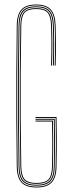

<svg xmlns="http://www.w3.org/2000/svg" viewBox="-20 -825 314 850"><path d="M141.2 5Q95.5 5 75.2 -16.8Q55 -38.5 54.2 -88Q52.8 -199.5 52.2 -299.8Q51.8 -400 52.2 -500.2Q52.8 -600.5 54.2 -712Q55 -761.5 75.1 -783.2Q95.2 -805 140.2 -805Q184.5 -805 204.6 -783.2Q224.8 -761.5 226.2 -712Q227.5 -669.8 227.8 -629.1Q228 -588.5 226.2 -535H222.2Q223.8 -582.2 223.8 -623.6Q223.8 -665 222.2 -712Q220.8 -760 201.9 -780.5Q183 -801 140.2 -801Q96.8 -801 77.9 -780.5Q59 -760 58.2 -712Q56.8 -600.5 56.2 -500.2Q55.8 -400 56.2 -299.8Q56.8 -199.5 58.2 -88Q59 -40 78 -19.5Q97 1 141.2 1Q186.2 1 205.9 -19.5Q225.5 -40 226.2 -88Q227.2 -142.5 227.4 -180.9Q227.5 -219.2 227.1 -248.2Q226.8 -277.2 226.2 -303H137.2V-307H230.2Q231 -272.5 231.4 -221.9Q231.8 -171.2 230.2 -88Q229.5 -38.5 208.6 -16.8Q187.8 5 141.2 5ZM141.2 -3Q99.2 -3 81.1 -22.2Q63 -41.5 62.2 -88Q60.2 -199.5 59.6 -299.8Q59 -400 59.6 -500.2Q60.2 -600.5 62.2 -712Q63 -758.5 80.6 -777.8Q98.2 -797 140.2 -797Q181.5 -797 199.1 -777.8Q216.8 -758.5 218.2 -712Q219.8 -664.8 219.8 -623.5Q219.8 -582.2 218.2 -535H214.2Q215.8 -582.2 215.8 -623.5Q215.8 -664.8 214.2 -712Q212.8 -756.2 196 -774.6Q179.2 -793 140.2 -793Q100.5 -793 83.8 -774.6Q67 -756.2 66.2 -712Q64.2 -600.5 63.6 -500.2Q63 -400 63.6 -299.8Q64.2 -199.5 66.2 -88Q67 -43.8 83.9 -25.4Q100.8 -7 141.2 -7Q182.5 -7 200 -25.4Q217.5 -43.8 218.2 -88Q219.8 -165 219.4 -211Q219 -257 218.2 -295H137.2V-299H222.2Q223 -265.2 223.4 -216Q223.8 -166.8 222.2 -88Q221.5 -41.5 203.1 -22.2Q184.8 -3 141.2 -3ZM141.2 -11Q102.2 -11 86.6 -28.1Q71 -45.2 70.2 -88Q68.2 -199.5 67.6 -299.8Q67 -400 67.6 -500.2Q68.2 -600.5 70.2 -712Q71 -754.8 86.5 -771.9Q102 -789 140.2 -789Q177.8 -789 193.2 -771.9Q208.8 -754.8 210.2 -712Q211.8 -664.8 211.8 -623.5Q211.8 -582.2 210.2 -535H206.2Q207.2 -566.5 207.6 -595Q208 -623.5 207.6 -651.8Q207.2 -680 206.2 -711Q204.8 -753 190.5 -769Q176.2 -785 140.2 -785Q103.5 -785 89.2 -769.1Q75 -753.2 74.2 -712Q72.2 -600.5 71.6 -500.2Q71 -400 71.6 -299.8Q72.2 -199.5 74.2 -88Q75 -46.8 89.8 -30.9Q104.5 -15 141.2 -15Q179.5 -15 194.5 -30.9Q209.5 -46.8 210.2 -88Q211.8 -160.5 211.4 -205.2Q211 -250 210.2 -287H137.2V-291H214.2Q215 -258 215.4 -210.1Q215.8 -162.2 214.2 -88Q213.5 -45.2 197.2 -28.1Q181 -11 141.2 -11Z"/></svg>

Font: Big Shoulders Inline Thin
Style: Regular
Weight: 100
Designer: Patric King
Foundry: XO Type Co
Version: Version 2.002